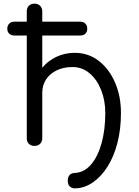

<svg xmlns="http://www.w3.org/2000/svg" viewBox="-20 -801 763 1054"><path d="M395 233Q376 234 364 223.5Q352 213 352 191Q352 149 394 148Q443 145 480 102Q517 59 537.5 -14.5Q558 -88 558 -181Q558 -250 535 -307.5Q512 -365 471.5 -399Q431 -433 378 -433Q329 -433 291.5 -415Q254 -397 233 -365Q212 -333 212 -291V-42Q212 -23 200 -11.5Q188 0 169 0Q150 0 138.5 -11.5Q127 -23 127 -42V-606H59Q42 -606 31 -616Q20 -626 20 -643Q20 -661 31 -671.5Q42 -682 59 -682H127V-738Q127 -758 138.5 -769.5Q150 -781 169 -781Q188 -781 200 -769.5Q212 -758 212 -738V-682H420Q438 -682 448.5 -671.5Q459 -661 459 -643Q459 -626 448.5 -616Q438 -606 420 -606H212V-429Q243 -467 289.5 -489Q336 -511 390 -511Q465 -511 522 -467Q579 -423 611.5 -348Q644 -273 644 -181Q644 -91 624.5 -16Q605 59 570.5 113.5Q536 168 491 199.5Q446 231 395 233Z"/></svg>

Font: Comfortaa Medium
Style: Regular
Weight: 500
Designer: Johan Aakerlund
Foundry: Johan Aakerlund
Version: Version 3.104; ttfautohint (v1.8.1.43-b0c9)